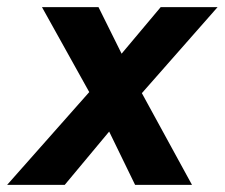

<svg xmlns="http://www.w3.org/2000/svg" viewBox="-52 -520 632 540"><path d="M199 -261 66 -500H225L290 -369L400 -500H560L347 -258L488 0H328L255 -150L130 0H-32Z"/></svg>

Font: Oak Sans
Style: Bold Italic
Weight: 700
Italic angle: -9.5°
Foundry: Erik Kennedy, Walven
Version: Version 1.000